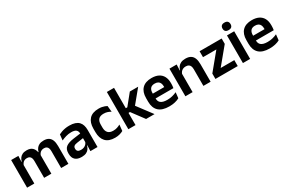

<svg xmlns="http://www.w3.org/2000/svg" viewBox="107 -1810 4377 2951"><g transform="rotate(-30 2295.0 -335.0)"><path d="M660.5 0V-298Q660.5 -328 653 -349.8Q645.5 -371.5 628.2 -383.5Q611 -395.5 581.5 -395.5Q554.5 -395.5 534.5 -385Q514.5 -374.5 502 -356.8Q489.5 -339 483.5 -316.5L469.5 -386.5H482.5Q490.5 -418 508.5 -444.2Q526.5 -470.5 557.8 -486Q589 -501.5 637 -501.5Q690.5 -501.5 723.8 -480.8Q757 -460 773 -418.8Q789 -377.5 789 -316.5V0ZM56 0V-490.5H184L179 -366L184 -360.5V0ZM358.5 0V-298Q358.5 -328 351 -349.8Q343.5 -371.5 326.2 -383.5Q309 -395.5 279.5 -395.5Q252 -395.5 232.2 -385Q212.5 -374.5 199.8 -356.8Q187 -339 181 -316.5L161 -386.5H185Q192.5 -419 210.2 -445Q228 -471 258.5 -486.2Q289 -501.5 334.5 -501.5Q403 -501.5 437.8 -466.5Q472.5 -431.5 481.5 -364.5Q483.5 -354.5 485 -341.2Q486.5 -328 486.5 -316.5V0Z M1179.5 0 1184 -120 1180.5 -131V-284.5L1180 -306.5Q1180 -354.5 1153.8 -377Q1127.5 -399.5 1068 -399.5Q1017.5 -399.5 973.2 -386.2Q929 -373 891.5 -355.5L902.5 -457.5Q924.5 -469 952.8 -479.2Q981 -489.5 1016 -496Q1051 -502.5 1091.5 -502.5Q1151.5 -502.5 1193 -488.2Q1234.5 -474 1259.2 -447.5Q1284 -421 1295 -384.2Q1306 -347.5 1306 -303V0ZM1019 11.5Q946 11.5 907.8 -25Q869.5 -61.5 869.5 -129V-143Q869.5 -214.5 913.5 -248.8Q957.5 -283 1053 -296L1192 -315L1199.5 -232.5L1071.5 -214Q1029.5 -208.5 1011.8 -194Q994 -179.5 994 -151.5V-146.5Q994 -119 1011.2 -103.8Q1028.5 -88.5 1065.5 -88.5Q1098.5 -88.5 1122 -99Q1145.5 -109.5 1160.8 -126.8Q1176 -144 1182.5 -165.5L1200.5 -102H1178.5Q1170.5 -70.5 1152.8 -44.8Q1135 -19 1103 -3.8Q1071 11.5 1019 11.5Z M1615 12.5Q1501.5 12.5 1446.8 -47.5Q1392 -107.5 1392 -216V-276Q1392 -384 1447 -443.5Q1502 -503 1615 -503Q1644.5 -503 1670.2 -498.2Q1696 -493.5 1717.2 -485.5Q1738.5 -477.5 1754.5 -468.5L1765 -361Q1740.5 -376.5 1710.2 -387Q1680 -397.5 1640.5 -397.5Q1578.5 -397.5 1549.8 -365.8Q1521 -334 1521 -273.5V-220.5Q1521 -160.5 1550.8 -128Q1580.5 -95.5 1642.5 -95.5Q1682 -95.5 1712.5 -105.8Q1743 -116 1769.5 -131L1759 -23Q1734.5 -9 1697.5 1.8Q1660.5 12.5 1615 12.5Z M2168 0 2007 -216H1963.5V-299.5H2007.5L2162.5 -490.5H2310.5L2111.5 -249V-275L2318 0ZM1853 0V-661H1980.5V0Z M2577 12Q2451 12 2389.5 -46Q2328 -104 2328 -214V-278Q2328 -387 2385.5 -445.5Q2443 -504 2552.5 -504Q2626.5 -504 2676 -478Q2725.5 -452 2750.2 -404.2Q2775 -356.5 2775 -290V-272.5Q2775 -254.5 2773.2 -235.8Q2771.5 -217 2768.5 -200.5H2652.5Q2654 -228 2654.2 -252.8Q2654.5 -277.5 2654.5 -297.5Q2654.5 -332 2643.5 -356.2Q2632.5 -380.5 2610 -393Q2587.5 -405.5 2552.5 -405.5Q2501 -405.5 2476.5 -377Q2452 -348.5 2452 -296V-250.5L2452.5 -236V-197.5Q2452.5 -174.5 2459.8 -155Q2467 -135.5 2484 -121.2Q2501 -107 2529.2 -99Q2557.5 -91 2600 -91Q2646 -91 2687.8 -101.2Q2729.5 -111.5 2767 -129L2756 -28Q2722.5 -9.5 2677.2 1.2Q2632 12 2577 12ZM2396 -200.5V-285.5H2742.5V-200.5Z M3185 0V-294.5Q3185 -325.5 3176.8 -348Q3168.5 -370.5 3149.5 -383Q3130.5 -395.5 3097.5 -395.5Q3068.5 -395.5 3046.8 -385Q3025 -374.5 3011.2 -356.8Q2997.5 -339 2990.5 -316.5L2970.5 -386.5H2994.5Q3002.5 -419 3021.2 -445Q3040 -471 3072.2 -486.2Q3104.5 -501.5 3153 -501.5Q3209.5 -501.5 3244.5 -480.2Q3279.5 -459 3296.2 -417Q3313 -375 3313 -313V0ZM2865.5 0V-490.5H2993.5L2988.5 -371L2993.5 -360.5V0Z M3794.5 -105.5V0H3398.5V-95.5L3637.5 -385.5H3400.5V-490.5H3792V-395L3552.5 -105.5Z M3886.5 0V-490.5H4014.5V0ZM3950.5 -548.5Q3914 -548.5 3896.8 -565.8Q3879.5 -583 3879.5 -613.5V-616Q3879.5 -646.5 3896.8 -664Q3914 -681.5 3950.5 -681.5Q3986.5 -681.5 4004 -664Q4021.5 -646.5 4021.5 -616V-613.5Q4021.5 -582.5 4004 -565.5Q3986.5 -548.5 3950.5 -548.5Z M4357.5 12Q4231.5 12 4170 -46Q4108.5 -104 4108.5 -214V-278Q4108.5 -387 4166 -445.5Q4223.5 -504 4333 -504Q4407 -504 4456.5 -478Q4506 -452 4530.8 -404.2Q4555.5 -356.5 4555.5 -290V-272.5Q4555.5 -254.5 4553.8 -235.8Q4552 -217 4549 -200.5H4433Q4434.5 -228 4434.8 -252.8Q4435 -277.5 4435 -297.5Q4435 -332 4424 -356.2Q4413 -380.5 4390.5 -393Q4368 -405.5 4333 -405.5Q4281.5 -405.5 4257 -377Q4232.5 -348.5 4232.5 -296V-250.5L4233 -236V-197.5Q4233 -174.5 4240.2 -155Q4247.5 -135.5 4264.5 -121.2Q4281.5 -107 4309.8 -99Q4338 -91 4380.5 -91Q4426.5 -91 4468.2 -101.2Q4510 -111.5 4547.5 -129L4536.5 -28Q4503 -9.5 4457.8 1.2Q4412.5 12 4357.5 12ZM4176.5 -200.5V-285.5H4523V-200.5Z"/></g></svg>

Font: Anek Bangla SemiBold
Style: Regular
Weight: 600
Designer: Sulekha Rajkumar (Bangla), Yesha Goshar (Latin)
Foundry: Ek Type
Version: Version 1.003